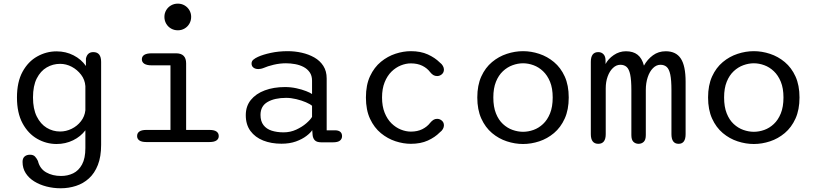

<svg xmlns="http://www.w3.org/2000/svg" viewBox="-20 -762 4373 1030"><path d="M305.5 248Q266 248 229.2 238.5Q192.5 229 163.5 211Q134.5 193 117.8 166.8Q101 140.5 101 106.5Q101 87 112 77.5Q123 68 141 68Q159 68 168.2 78.2Q177.5 88.5 183.5 101.5Q193.5 143 227.5 162.5Q261.5 182 308 182Q343 182 372.5 167.8Q402 153.5 420 120.5Q438 87.5 438 32.5V-63Q413 -29.5 372.2 -9.5Q331.5 10.5 283.5 10.5Q228.5 10.5 179.8 -17.2Q131 -45 101 -100.5Q71 -156 71 -239Q71 -322.5 101 -377.2Q131 -432 179.8 -459.2Q228.5 -486.5 283.5 -486.5Q333 -486.5 374.5 -465.2Q416 -444 441 -408V-448Q448.5 -482.5 480.5 -482.5Q522.5 -482.5 522.5 -430V15.5Q522.5 78.5 505 123Q487.5 167.5 457.2 195Q427 222.5 387.8 235.2Q348.5 248 305.5 248ZM302.5 -56.5Q334.5 -56.5 364.2 -71Q394 -85.5 414.2 -111.5Q434.5 -137.5 438 -170.5V-300Q435.5 -334.5 415 -361.2Q394.5 -388 364.8 -403.8Q335 -419.5 302.5 -419.5Q263.5 -419.5 230.5 -400.2Q197.5 -381 177.2 -341.2Q157 -301.5 157 -239Q157 -178 177.2 -137.2Q197.5 -96.5 230.5 -76.5Q263.5 -56.5 302.5 -56.5Z M765 -65H894.5V-411.5H793.5Q767.5 -411.5 754.2 -420Q741 -428.5 741 -444Q741 -459.5 754.2 -467.8Q767.5 -476 793.5 -476H924.5Q978.5 -476 978.5 -422V-65H1103.5Q1129 -65 1141.2 -56.5Q1153.5 -48 1153.5 -32Q1153.5 -17 1141.2 -8.5Q1129 0 1103.5 0H765Q740 0 727.8 -8.5Q715.5 -17 715.5 -32Q715.5 -48 727.8 -56.5Q740 -65 765 -65ZM862 -671.5Q862 -691 871.5 -707.2Q881 -723.5 897.5 -733Q914 -742.5 934 -742.5Q954 -742.5 970.2 -733Q986.5 -723.5 996 -707.2Q1005.5 -691 1005.5 -671.5Q1005.5 -651.5 996 -635Q986.5 -618.5 970.2 -609Q954 -599.5 934 -599.5Q914 -599.5 897.5 -609Q881 -618.5 871.5 -635Q862 -651.5 862 -671.5Z M1704.5 1.5Q1680 1.5 1669.5 -8.8Q1659 -19 1657 -37.5L1655 -64Q1646.5 -50 1624 -32.8Q1601.5 -15.5 1567.8 -3.2Q1534 9 1490 9Q1435 9 1391.8 -8.2Q1348.5 -25.5 1323.5 -59.5Q1298.5 -93.5 1298.5 -144Q1298.5 -192.5 1325.8 -226Q1353 -259.5 1400.5 -277.2Q1448 -295 1509 -295Q1540.5 -295 1570.2 -288.5Q1600 -282 1622.2 -273.2Q1644.5 -264.5 1654 -257.5V-329Q1654 -356 1641.5 -374Q1629 -392 1608.5 -402.8Q1588 -413.5 1563.2 -418Q1538.5 -422.5 1514 -422.5Q1481.5 -422.5 1448.5 -414.8Q1415.5 -407 1393 -397Q1385.5 -394 1378.2 -392.8Q1371 -391.5 1366 -391.5Q1350 -391.5 1339.8 -399.2Q1329.5 -407 1329.5 -421Q1329.5 -434 1339.5 -442.2Q1349.5 -450.5 1364 -457Q1390 -469 1432.2 -478.2Q1474.5 -487.5 1524 -487.5Q1562 -487.5 1598.8 -479.2Q1635.5 -471 1666 -453.8Q1696.5 -436.5 1714.5 -408.5Q1732.5 -380.5 1732.5 -341V-63H1776.5Q1795.5 -63 1805.2 -55Q1815 -47 1815 -31.5Q1815 -17 1803.8 -7.8Q1792.5 1.5 1765.5 1.5ZM1654 -194.5Q1644 -203.5 1620.8 -213.5Q1597.5 -223.5 1569.2 -230.2Q1541 -237 1515 -237Q1453.5 -237 1415.5 -215Q1377.5 -193 1377.5 -145.5Q1377.5 -111.5 1393.5 -90.8Q1409.5 -70 1437.5 -61Q1465.5 -52 1501.5 -52Q1537.5 -52 1569 -66.5Q1600.5 -81 1623 -100.5Q1645.5 -120 1654 -135Z M2184 9.5Q2144 9.5 2101.8 -4.2Q2059.5 -18 2023.5 -47.5Q1987.5 -77 1965.2 -124.5Q1943 -172 1943 -239Q1943 -306 1965.2 -353.5Q1987.5 -401 2023.5 -430.5Q2059.5 -460 2101.8 -473.8Q2144 -487.5 2184 -487.5Q2236.5 -487.5 2275 -470Q2313.5 -452.5 2339 -427Q2350.5 -418.5 2356 -408.2Q2361.5 -398 2361.5 -389Q2361.5 -373 2350.2 -363.5Q2339 -354 2325 -354Q2313.5 -354 2304.8 -359.2Q2296 -364.5 2288 -374.5Q2271.5 -396.5 2245.5 -409.2Q2219.5 -422 2184 -422Q2157.5 -422 2130.2 -411Q2103 -400 2080.2 -377.8Q2057.5 -355.5 2043.5 -320.8Q2029.5 -286 2029.5 -239Q2029.5 -192 2043.5 -157.2Q2057.5 -122.5 2080.2 -100.2Q2103 -78 2130.2 -67Q2157.5 -56 2184 -56Q2219.5 -56 2245.5 -69Q2271.5 -82 2288 -103.5Q2296 -113 2304.8 -118.8Q2313.5 -124.5 2325 -124.5Q2339 -124.5 2350.2 -115Q2361.5 -105.5 2361.5 -89.5Q2361.5 -80 2356 -70Q2350.5 -60 2339 -51.5Q2313.5 -25.5 2275 -8Q2236.5 9.5 2184 9.5Z M2786 10.5Q2742.5 10.5 2699 -3.8Q2655.5 -18 2619.5 -48.2Q2583.5 -78.5 2562 -126Q2540.5 -173.5 2540.5 -239Q2540.5 -304.5 2562 -351.8Q2583.5 -399 2619.5 -429Q2655.5 -459 2699 -473.2Q2742.5 -487.5 2786 -487.5Q2829.5 -487.5 2872.8 -473.2Q2916 -459 2952 -429Q2988 -399 3009.5 -351.8Q3031 -304.5 3031 -239Q3031 -173.5 3009.5 -126Q2988 -78.5 2952 -48.2Q2916 -18 2872.8 -3.8Q2829.5 10.5 2786 10.5ZM2786 -55Q2814 -55 2842 -65Q2870 -75 2893.2 -96.8Q2916.5 -118.5 2930.8 -153.8Q2945 -189 2945 -239Q2945 -288.5 2930.8 -323.2Q2916.5 -358 2893.2 -380Q2870 -402 2842 -412.2Q2814 -422.5 2786 -422.5Q2758 -422.5 2729.8 -412.2Q2701.5 -402 2678 -380Q2654.5 -358 2640.5 -323.2Q2626.5 -288.5 2626.5 -239Q2626.5 -189 2640.5 -153.8Q2654.5 -118.5 2678 -96.8Q2701.5 -75 2729.8 -65Q2758 -55 2786 -55Z M3405.5 9.5Q3389.5 9.5 3378.2 -1Q3367 -11.5 3367 -37.5V-279Q3367 -332.5 3360.8 -362Q3354.5 -391.5 3341.5 -403Q3328.5 -414.5 3308 -414.5Q3286 -414.5 3268 -397.2Q3250 -380 3239.8 -351.5Q3229.5 -323 3229.5 -288.5V-42.5Q3229.5 9.5 3189.5 9.5Q3149.5 9.5 3149.5 -42.5V-430Q3149.5 -482.5 3189.5 -482.5Q3206.5 -482.5 3217.5 -471Q3228.5 -459.5 3228.5 -437V-418.5Q3242.5 -446 3272.5 -466.5Q3302.5 -487 3338 -487Q3376.5 -487 3400.2 -468.5Q3424 -450 3434.5 -410Q3453 -443.5 3482.5 -465.2Q3512 -487 3551.5 -487Q3606.5 -487 3632.2 -448Q3658 -409 3658 -323.5V-42.5Q3658 9.5 3620.5 9.5Q3582 9.5 3582 -42.5V-279Q3582 -332.5 3575.8 -362Q3569.5 -391.5 3556.5 -403Q3543.5 -414.5 3523 -414.5Q3501 -414.5 3483 -396.5Q3465 -378.5 3454.8 -347.8Q3444.5 -317 3444.5 -279V-37.5Q3444.5 -11.5 3433.2 -1Q3422 9.5 3405.5 9.5Z M4024 10.5Q3980.5 10.5 3937 -3.8Q3893.5 -18 3857.5 -48.2Q3821.5 -78.5 3800 -126Q3778.5 -173.5 3778.5 -239Q3778.5 -304.5 3800 -351.8Q3821.5 -399 3857.5 -429Q3893.5 -459 3937 -473.2Q3980.5 -487.5 4024 -487.5Q4067.5 -487.5 4110.8 -473.2Q4154 -459 4190 -429Q4226 -399 4247.5 -351.8Q4269 -304.5 4269 -239Q4269 -173.5 4247.5 -126Q4226 -78.5 4190 -48.2Q4154 -18 4110.8 -3.8Q4067.5 10.5 4024 10.5ZM4024 -55Q4052 -55 4080 -65Q4108 -75 4131.2 -96.8Q4154.5 -118.5 4168.8 -153.8Q4183 -189 4183 -239Q4183 -288.5 4168.8 -323.2Q4154.5 -358 4131.2 -380Q4108 -402 4080 -412.2Q4052 -422.5 4024 -422.5Q3996 -422.5 3967.8 -412.2Q3939.5 -402 3916 -380Q3892.5 -358 3878.5 -323.2Q3864.5 -288.5 3864.5 -239Q3864.5 -189 3878.5 -153.8Q3892.5 -118.5 3916 -96.8Q3939.5 -75 3967.8 -65Q3996 -55 4024 -55Z"/></svg>

Font: Sono Monospace
Style: Regular
Weight: 400
Designer: Tyler Finck
Foundry: Tyler Finck
Version: Version 2.112